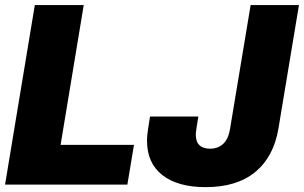

<svg xmlns="http://www.w3.org/2000/svg" viewBox="-20 -748 1231 778"><path d="M0.5 0 121.1 -727.5H319.3L225.6 -161.1H522.9L496.1 0ZM813.5 10.3Q700.7 10.3 638.2 -38.3Q575.7 -86.9 575.7 -177.7Q575.7 -186 576.4 -196Q577.1 -206.1 579.8 -224.6Q582.5 -243.2 587.9 -275.9H783.7Q778.8 -246.1 776.6 -231.7Q774.4 -217.3 773.9 -211.4Q773.4 -205.6 773.4 -202.1Q773.4 -173.8 788.1 -159.7Q802.7 -145.5 831.1 -145.5Q863.8 -145.5 884.8 -165.5Q905.8 -185.5 912.1 -225.6L995.6 -727.5H1191.4L1108.4 -228Q1089.4 -113.3 1014.9 -51.5Q940.4 10.3 813.5 10.3Z"/></svg>

Font: Inter 17pt Black
Style: Italic
Weight: 900
Italic angle: -9.3988°
Version: Version 4.001;git-66647c0bb